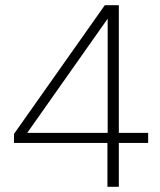

<svg xmlns="http://www.w3.org/2000/svg" viewBox="-20 -720 616 740"><path d="M394 0V-169H34V-204L384 -700H438V-208H551V-169H438V0ZM85 -208H395V-648Z"/></svg>

Font: DM Sans 17pt ExtraLight
Style: Regular
Weight: 250
Version: Version 4.004;gftools[0.9.30]